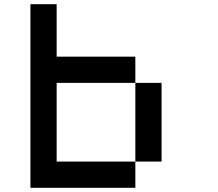

<svg xmlns="http://www.w3.org/2000/svg" viewBox="-20 -895 1040 915"><path d="M125 -875H250V-625H625V-500H250V-125H625V0H125ZM625 -500H750V-125H625Z"/></svg>

Font: Dogica
Style: Regular
Weight: 400
Monospace: yes
Designer: Roberto Mocci
Version: Version 001.012